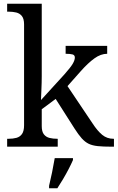

<svg xmlns="http://www.w3.org/2000/svg" viewBox="-20 -780 626 1021"><path d="M18 0V-42H26Q49 -42 67.5 -47Q86 -52 97 -67.5Q108 -83 108 -114V-650Q108 -680 96.5 -694.5Q85 -709 66.5 -713.5Q48 -718 26 -718H18V-760H202V-374Q202 -361 201.5 -340Q201 -319 200 -298Q199 -277 198.5 -262.5Q198 -248 198 -248L323 -385Q355 -421 366.5 -440.5Q378 -460 378 -474Q378 -487 366 -490.5Q354 -494 329 -494V-536H550V-494Q516 -494 482 -469.5Q448 -445 409 -401L339 -322L472 -124Q498 -84 523.5 -63Q549 -42 583 -42H586V0H572Q529 0 500 -3Q471 -6 451.5 -15.5Q432 -25 414.5 -44.5Q397 -64 376 -97L276 -254L202 -199V-109Q202 -80 213.5 -65.5Q225 -51 243.5 -46.5Q262 -42 284 -42H287V0ZM241 208Q249 175 257 136Q265 97 271 61H368V71Q359 92 345 119Q331 146 315 173Q299 200 285 221H241Z"/></svg>

Font: Noto Naskh Arabic UI
Style: Regular
Weight: 400
Designer: Monotype Design Team, David Williams, Mohamad Dakak and Nizar Qandah
Foundry: Monotype Imaging Inc.
Version: Version 2.014